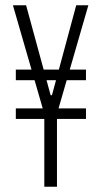

<svg xmlns="http://www.w3.org/2000/svg" viewBox="-20 -708 387 728"><path d="M148 0V-257H40V-297H142L29 -688H79L172 -347H177L269 -688H315L202 -297H306V-257H196V0ZM40 -404V-444H306V-404Z"/></svg>

Font: Saira UltraCondensed Light
Style: Regular
Weight: 300
Width: 1
Designer: Hector Gatti with collaboration of the Omnibus-Type team
Foundry: Omnibus-Type
Version: Version 1.101